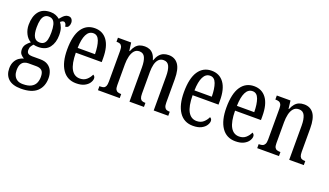

<svg xmlns="http://www.w3.org/2000/svg" viewBox="-73 -1081 3139 1832"><g transform="rotate(20 1496.5 -165.0)"><path d="M184 238Q99 238 56.5 199.5Q14 161 14 93Q14 54 28 26Q42 -2 65 -19Q88 -36 114 -42Q96 -51 80.5 -68.5Q65 -86 65 -118Q65 -148 82 -170.5Q99 -193 123 -210Q88 -229 67 -270.5Q46 -312 46 -361Q46 -447 85 -496.5Q124 -546 203 -546Q233 -546 256 -536.5Q279 -527 296 -512Q304 -520 315 -533.5Q326 -547 341.5 -557.5Q357 -568 376 -568Q399 -568 410.5 -552.5Q422 -537 422 -516Q422 -495 412 -479Q402 -463 379 -463Q379 -480 370.5 -492Q362 -504 351 -504Q341 -504 333.5 -499.5Q326 -495 318 -488Q333 -468 343.5 -440Q354 -412 354 -366Q354 -290 317 -241Q280 -192 203 -192Q193 -192 178 -193.5Q163 -195 155 -198Q145 -188 135 -172.5Q125 -157 125 -134Q125 -109 139.5 -99Q154 -89 179 -89H262Q311 -89 341 -69.5Q371 -50 385 -17.5Q399 15 399 54Q399 139 346.5 188.5Q294 238 184 238ZM186 191Q240 191 270.5 174.5Q301 158 313.5 130Q326 102 326 68Q326 22 306.5 4Q287 -14 250 -14H168Q148 -14 129 -5.5Q110 3 98 25Q86 47 86 86Q86 116 96.5 139.5Q107 163 129 177Q151 191 186 191ZM201 -237Q228 -237 244.5 -250.5Q261 -264 268 -292.5Q275 -321 275 -365Q275 -411 267.5 -441Q260 -471 243.5 -485.5Q227 -500 200 -500Q175 -500 158.5 -485Q142 -470 134 -440Q126 -410 126 -364Q126 -300 144 -268.5Q162 -237 201 -237Z M661 10Q570 10 521 -62Q472 -134 472 -264Q472 -405 519.5 -475.5Q567 -546 653 -546Q733 -546 778 -484.5Q823 -423 823 -304V-264H560Q561 -152 591.5 -98.5Q622 -45 679 -45Q720 -45 747 -68.5Q774 -92 788 -124Q796 -120 802 -112.5Q808 -105 808 -91Q808 -71 792.5 -47Q777 -23 744.5 -6.5Q712 10 661 10ZM737 -313Q736 -395 717.5 -445.5Q699 -496 655 -496Q610 -496 586.5 -448.5Q563 -401 561 -313Z M881 0V-41H893Q911 -41 924 -46Q937 -51 944 -66.5Q951 -82 951 -113V-426Q951 -456 943.5 -471Q936 -486 922.5 -490.5Q909 -495 891 -495H889V-536H1023L1034 -454H1039Q1052 -488 1069 -508Q1086 -528 1108.5 -537Q1131 -546 1160 -546Q1186 -546 1208.5 -537Q1231 -528 1248 -506.5Q1265 -485 1275 -448H1278Q1291 -485 1309.5 -506.5Q1328 -528 1351.5 -537Q1375 -546 1403 -546Q1465 -546 1499.5 -499Q1534 -452 1534 -349V-113Q1534 -82 1541.5 -66.5Q1549 -51 1562 -46Q1575 -41 1593 -41H1595V0H1447V-347Q1447 -412 1430.5 -448Q1414 -484 1373 -484Q1341 -484 1322 -463Q1303 -442 1295 -408.5Q1287 -375 1287 -335V-113Q1287 -82 1294 -66.5Q1301 -51 1314.5 -46Q1328 -41 1345 -41H1348V0H1201V-347Q1201 -412 1184.5 -448Q1168 -484 1127 -484Q1095 -484 1075.5 -461Q1056 -438 1047 -401Q1038 -364 1038 -321V-108Q1038 -78 1046 -64Q1054 -50 1068.5 -45.5Q1083 -41 1100 -41H1102V0Z M1847 10Q1756 10 1707 -62Q1658 -134 1658 -264Q1658 -405 1705.5 -475.5Q1753 -546 1839 -546Q1919 -546 1964 -484.5Q2009 -423 2009 -304V-264H1746Q1747 -152 1777.5 -98.5Q1808 -45 1865 -45Q1906 -45 1933 -68.5Q1960 -92 1974 -124Q1982 -120 1988 -112.5Q1994 -105 1994 -91Q1994 -71 1978.5 -47Q1963 -23 1930.5 -6.5Q1898 10 1847 10ZM1923 -313Q1922 -395 1903.5 -445.5Q1885 -496 1841 -496Q1796 -496 1772.5 -448.5Q1749 -401 1747 -313Z M2278 10Q2187 10 2138 -62Q2089 -134 2089 -264Q2089 -405 2136.5 -475.5Q2184 -546 2270 -546Q2350 -546 2395 -484.5Q2440 -423 2440 -304V-264H2177Q2178 -152 2208.5 -98.5Q2239 -45 2296 -45Q2337 -45 2364 -68.5Q2391 -92 2405 -124Q2413 -120 2419 -112.5Q2425 -105 2425 -91Q2425 -71 2409.5 -47Q2394 -23 2361.5 -6.5Q2329 10 2278 10ZM2354 -313Q2353 -395 2334.5 -445.5Q2316 -496 2272 -496Q2227 -496 2203.5 -448.5Q2180 -401 2178 -313Z M2498 0V-41H2505Q2523 -41 2537 -46Q2551 -51 2559.5 -66.5Q2568 -82 2568 -113V-427Q2568 -457 2560 -471.5Q2552 -486 2538 -490.5Q2524 -495 2507 -495H2502V-536H2641L2651 -454H2655Q2669 -488 2686.5 -508Q2704 -528 2726.5 -537Q2749 -546 2778 -546Q2841 -546 2875 -499Q2909 -452 2909 -349V-113Q2909 -82 2916 -66.5Q2923 -51 2936.5 -46Q2950 -41 2967 -41H2971V0H2823V-347Q2823 -411 2806 -448Q2789 -485 2747 -485Q2712 -485 2691.5 -461.5Q2671 -438 2662.5 -400.5Q2654 -363 2654 -321V-108Q2654 -78 2661.5 -64Q2669 -50 2683 -45.5Q2697 -41 2714 -41H2719V0Z"/></g></svg>

Font: Noto Serif ExtraCondensed
Style: Regular
Weight: 400
Width: 2
Designer: Monotype Design Team
Foundry: Monotype Imaging Inc.
Version: Version 2.013